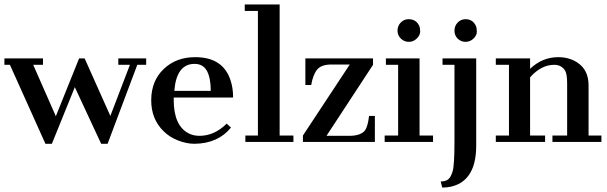

<svg xmlns="http://www.w3.org/2000/svg" viewBox="-20 -644 2752 871"><path d="M25 -350H0V-379.2H175V-350H130.6L233.3 -116.7L338.9 -379.2H363.9L480.6 -118.1L569.4 -350H516.7V-379.2H643.1V-350H602.8L468.1 8.3H438.9L319.4 -248.6L215.3 8.3H186.1Z M1027.8 -65.3Q969.4 6.9 862.5 8.3Q826.4 8.3 787.5 -6.9Q748.6 -22.2 722.2 -48.6Q665.3 -104.2 666 -191Q666.7 -277.8 722.9 -331.2Q779.2 -384.7 865.3 -384.7Q993.1 -384.7 1026.4 -277.8Q1037.5 -244.4 1037.5 -201.4H768.1V-190.3Q768.1 -76.4 833.3 -40.3Q855.6 -27.8 884.7 -27.8Q952.8 -27.8 1008.3 -83.3ZM936.1 -231.9Q936.1 -290.3 918.8 -322.2Q901.4 -354.2 862.5 -354.2Q780.6 -354.2 770.8 -231.9Z M1093.1 -29.2H1150V-594.4H1090.3V-623.6H1248.6V-29.2H1311.1V0H1093.1Z M1354.2 -29.2 1566.7 -351.4H1484.7Q1437.5 -351.4 1418.8 -328.5Q1400 -305.6 1391.7 -258.3H1365.3V-379.2H1672.2V-350L1461.1 -27.8H1563.9Q1616.7 -27.8 1636.1 -52.8Q1648.6 -70.8 1654.2 -118.1H1680.6V0H1354.2Z M1833.3 -556.9Q1868.1 -556.9 1881.9 -526.4Q1886.1 -516.7 1886.1 -500.7Q1886.1 -484.7 1870.8 -469.4Q1855.6 -454.2 1834.7 -454.2Q1813.9 -454.2 1798.6 -468.8Q1783.3 -483.3 1783.3 -504.9Q1783.3 -526.4 1797.9 -541.7Q1812.5 -556.9 1833.3 -556.9ZM1725 -29.2H1786.1V-350H1730.6V-379.2H1883.3V-29.2H1944.4V0H1725Z M2091.7 -556.9Q2125 -556.9 2138.9 -526.4Q2143.1 -516.7 2143.1 -500Q2143.1 -483.3 2127.8 -468.8Q2112.5 -454.2 2091.7 -454.2Q2070.8 -454.2 2056.2 -468.8Q2041.7 -483.3 2041.7 -504.9Q2041.7 -526.4 2056.2 -541.7Q2070.8 -556.9 2091.7 -556.9ZM2041.7 -350H1987.5V-379.2H2140.3V16.7Q2140.3 151.4 2058.3 191.7Q2026.4 206.9 1986.1 206.9L1979.2 179.2Q2000 179.2 2012.5 170.1Q2025 161.1 2033.3 133.3Q2041.7 105.6 2041.7 -2.8Z M2494.4 -350Q2434.7 -350 2384.7 -293.1V-29.2H2452.8V0H2229.2V-29.2H2288.9V-350H2229.2V-379.2H2384.7V-331.9Q2440.3 -384.7 2512.5 -384.7Q2562.5 -384.7 2600 -359.7Q2650 -326.4 2650 -256.9V-29.2H2708.3V0H2486.1V-29.2H2552.8V-263.9Q2552.8 -306.9 2544.4 -322.2Q2527.8 -350 2494.4 -350Z"/></svg>

Font: Sree Krushnadevaraya
Style: Regular
Weight: 400
Designer: Purushoth Kumar Guthula
Foundry: Andhrapradesh Society for Knowledge Networks
Version: Version 1.0.5; ttfautohint (v1.2.42-39fb)